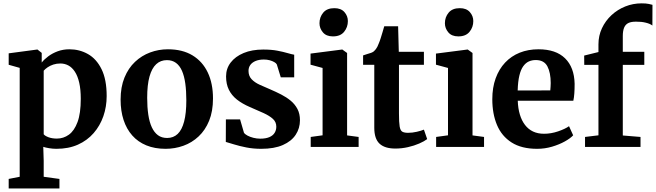

<svg xmlns="http://www.w3.org/2000/svg" viewBox="-20 -854 3812 1116"><path d="M30.5 241.5V186L94.5 173.5V-459.5L30.5 -477.5V-544L195.5 -566H198L222.5 -546.5V-490.5Q236.5 -508.5 260 -526.2Q283.5 -544 315 -555.8Q346.5 -567.5 383.5 -567.5Q442 -567.5 491.2 -539.8Q540.5 -512 570.2 -452Q600 -392 600 -295.5Q600 -234 580.8 -178.5Q561.5 -123 524.2 -80.2Q487 -37.5 432.8 -13.2Q378.5 11 308 11Q287.5 11 266 7.5Q244.5 4 231.5 -0.5L234 81V173.5L325.5 186V241.5ZM310.5 -48.5Q349 -48.5 380.5 -71.2Q412 -94 430.8 -144.8Q449.5 -195.5 449.5 -279.5Q449.5 -334 440.5 -373.2Q431.5 -412.5 415.2 -437.2Q399 -462 377.5 -473.5Q356 -485 331 -485Q309 -485 290 -478.8Q271 -472.5 256.8 -462.8Q242.5 -453 234 -443V-73.5Q241.5 -64 262.2 -56.2Q283 -48.5 310.5 -48.5Z M681 -275Q681 -348 703.5 -403Q726 -458 764.8 -494.5Q803.5 -531 852.8 -549.2Q902 -567.5 956 -567.5Q1040.5 -567.5 1098.8 -532.2Q1157 -497 1187.5 -433Q1218 -369 1218 -281.5Q1218 -207 1195.5 -152Q1173 -97 1134.2 -60.8Q1095.5 -24.5 1046 -6.8Q996.5 11 942.5 11Q879.5 11 830.8 -9Q782 -29 748.8 -66.5Q715.5 -104 698.2 -156.8Q681 -209.5 681 -275ZM951.5 -52Q988 -52 1012.8 -75.5Q1037.5 -99 1050.2 -147.5Q1063 -196 1063 -271Q1063 -325.5 1057 -368.8Q1051 -412 1037.8 -442.2Q1024.5 -472.5 1002.8 -488.5Q981 -504.5 950 -504.5Q913.5 -504.5 888 -481Q862.5 -457.5 849 -409.2Q835.5 -361 835.5 -285.5Q835.5 -231 842 -187.5Q848.5 -144 862.5 -114Q876.5 -84 898.2 -68Q920 -52 951.5 -52Z M1498.5 11Q1452 11 1411.8 3Q1371.5 -5 1341 -14.5Q1310.5 -24 1292.5 -29L1293 -160H1375.5L1398 -82.5Q1403.5 -74 1418.2 -66Q1433 -58 1452.8 -53Q1472.5 -48 1492.5 -48Q1525 -48 1545.8 -57Q1566.5 -66 1576.2 -81.8Q1586 -97.5 1586 -118Q1586 -145 1566.2 -163Q1546.5 -181 1512 -196.8Q1477.5 -212.5 1432 -232Q1388 -251 1357.2 -275.2Q1326.5 -299.5 1310.2 -332.5Q1294 -365.5 1294 -410Q1294 -455.5 1320.8 -490.5Q1347.5 -525.5 1396 -545.8Q1444.5 -566 1510 -566Q1558.5 -566 1593 -559.2Q1627.5 -552.5 1651.2 -545.5Q1675 -538.5 1690 -536V-404.5H1612L1589 -479.5Q1585 -487 1574 -493.2Q1563 -499.5 1547.5 -503.8Q1532 -508 1513.5 -508Q1486.5 -508 1466.2 -499.8Q1446 -491.5 1435.2 -476.8Q1424.5 -462 1424.5 -442Q1424.5 -412.5 1442.5 -393.5Q1460.5 -374.5 1489.8 -361.2Q1519 -348 1552 -334Q1583.5 -320.5 1614.2 -304.8Q1645 -289 1669.5 -268.8Q1694 -248.5 1708.8 -220.8Q1723.5 -193 1723.5 -155Q1723.5 -108.5 1698.8 -70.8Q1674 -33 1624 -11Q1574 11 1498.5 11Z M1786 0V-58L1855 -67.5V-459L1785 -478V-542.5L1967.5 -566H1970L1997.5 -546V-67L2064.5 -58V0ZM1914.5 -642.5Q1876.5 -642.5 1856.8 -666Q1837 -689.5 1837 -719Q1837 -754.5 1858.8 -780.5Q1880.5 -806.5 1923 -806.5H1924Q1962 -806.5 1982 -783.8Q2002 -761 2002 -731.5Q2002 -696 1980.2 -669.2Q1958.5 -642.5 1915.5 -642.5Z M2278 9.5Q2216.5 9.5 2186 -19Q2155.5 -47.5 2155.5 -111.5V-477.5H2090.5V-532Q2102 -536.5 2114.2 -539.8Q2126.5 -543 2136.8 -546.8Q2147 -550.5 2153.5 -556Q2160 -562 2164.8 -568.5Q2169.5 -575 2173.8 -583.2Q2178 -591.5 2182 -602.5Q2187.5 -615 2193 -632.8Q2198.5 -650.5 2204 -668.8Q2209.5 -687 2213.5 -701.5H2294L2298 -553H2444V-477.5H2299V-194.5Q2299 -142.5 2303 -118.8Q2307 -95 2318.5 -88.5Q2330 -82 2352 -82Q2376.5 -82 2402.5 -88Q2428.5 -94 2444 -100.5L2463 -45.5Q2446 -32.5 2416.8 -19.8Q2387.5 -7 2351.5 1.2Q2315.5 9.5 2278 9.5Z M2515 0V-58L2584 -67.5V-459L2514 -478V-542.5L2696.5 -566H2699L2726.5 -546V-67L2793.5 -58V0ZM2643.5 -642.5Q2605.5 -642.5 2585.8 -666Q2566 -689.5 2566 -719Q2566 -754.5 2587.8 -780.5Q2609.5 -806.5 2652 -806.5H2653Q2691 -806.5 2711 -783.8Q2731 -761 2731 -731.5Q2731 -696 2709.2 -669.2Q2687.5 -642.5 2644.5 -642.5Z M3102 11Q3011.5 11 2953.8 -25.8Q2896 -62.5 2868.8 -127.5Q2841.5 -192.5 2841.5 -277Q2841.5 -345 2861 -398.8Q2880.5 -452.5 2916 -490.2Q2951.5 -528 3000.8 -547.8Q3050 -567.5 3110 -567.5Q3211 -567.5 3264.5 -515Q3318 -462.5 3320 -367Q3320 -334 3318.2 -310.2Q3316.5 -286.5 3312.5 -268.5H2989.5Q2991 -223.5 3001.8 -188Q3012.5 -152.5 3031.8 -127.5Q3051 -102.5 3078.5 -89.5Q3106 -76.5 3142.5 -76.5Q3183 -76.5 3224 -90.5Q3265 -104.5 3287.5 -120.5L3311.5 -67.5Q3295.5 -50 3263.2 -32Q3231 -14 3189 -1.5Q3147 11 3102 11ZM2989 -328 3178.5 -328.5Q3179.5 -338.5 3180.2 -349.8Q3181 -361 3181 -371.5Q3181 -431.5 3161.8 -468.2Q3142.5 -505 3094 -505Q3072 -505 3053.8 -496.8Q3035.5 -488.5 3021.2 -468.8Q3007 -449 2998.8 -414.8Q2990.5 -380.5 2989 -328Z M3380.5 0V-58L3458.5 -67.5V-477H3376L3375.5 -531L3458.5 -551.5V-596.5Q3458.5 -646.5 3478.8 -689.8Q3499 -733 3534.2 -765.8Q3569.5 -798.5 3614.5 -816.5Q3659.5 -834.5 3709 -834.5Q3735.5 -834.5 3750.5 -831.2Q3765.5 -828 3772.5 -826L3772 -705.5Q3759 -716 3733.5 -722.2Q3708 -728.5 3678 -728Q3650 -728.5 3633 -720.5Q3616 -712.5 3608 -694Q3600 -675.5 3600 -644V-553H3725V-477H3600V-66.5L3703 -58V0Z"/></svg>

Font: Merriweather 24pt
Style: Bold
Weight: 700
Designer: Eben Sorkin
Foundry: Eben Sorkin
Version: Version 2.100